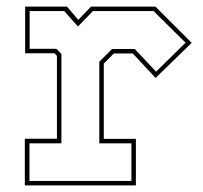

<svg xmlns="http://www.w3.org/2000/svg" viewBox="-20 -560 614 580"><path d="M55 0V-141H152V-391.5L144.5 -399H56V-540H182.5L216.5 -500L255 -540H449.5L559 -430.5L450 -324.5L381 -398.5H324L293.5 -368V-140.5H390.5V0ZM69 -13.5H377V-127H280V-373.5L318.5 -412H387L451.5 -343.5L540.5 -431L444 -526.5H260.5L215.5 -480L174 -526.5H69.5V-412.5H150.5L165.5 -397V-127H69Z"/></svg>

Font: Tourney Thin Thin
Style: Regular
Weight: 250
Version: Version 1.015